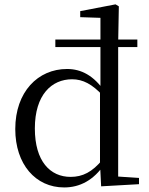

<svg xmlns="http://www.w3.org/2000/svg" viewBox="-20 -825 669 860"><path d="M227.9 -614.1H595.2V-647.9H227.9ZM136.1 -249.5C136.1 -400.9 211.8 -469.9 302.8 -469.9C351.9 -469.9 393.2 -447.6 440.8 -396.7L455.5 -413.6H450C400.7 -486.4 343.9 -516 280.4 -516C149.9 -516 48.4 -413.6 48.4 -247C48.4 -88.9 139.6 14.6 267.4 14.6C337.3 14.6 399.8 -17.4 448.8 -90.8L447.4 -107.1L439.4 -110.2C393 -54.2 350.1 -32.7 296.2 -32.7C205 -32.7 136.1 -102.4 136.1 -249.5ZM602.6 0V-27.8L509.3 -34.2V-633.4L512.3 -796.5L497.5 -805.5L339.3 -775.1V-748.1L429.9 -745.1V-425.7L427.9 -418.7V-91.2L428.1 -88.6L433 9.6Z"/></svg>

Font: Source Han Serif CN VF
Style: Regular
Weight: 250
Designer: Ryoko NISHIZUKA 西塚涼子 (kana & ideographs); Frank Grießhammer (Latin, Greek & Cyrillic); Wenlong ZHANG 张文龙 (bopomofo); San
Foundry: Adobe
Version: Version 2.002;hotconv 1.1.0;makeotfexe 2.6.0